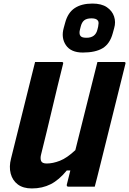

<svg xmlns="http://www.w3.org/2000/svg" viewBox="-20 -1048 725 1078"><path d="M159 10Q110 10 80 -12.5Q50 -35 40 -73.5Q30 -112 42 -158Q70 -268 97 -379Q124 -490 152 -600Q158 -625 164.5 -650Q171 -675 177 -700H326Q338 -700 334 -689Q303 -565 272.5 -435.5Q242 -306 211 -182Q205 -160 210.5 -145Q216 -130 242 -130Q277 -130 316.5 -145.5Q356 -161 403 -205Q434 -329 465 -453Q496 -577 527 -700H676Q688 -700 684 -689L540 -110Q533 -80 525.5 -52Q518 -24 512 0H363Q358 0 356 -3.5Q354 -7 355 -11Q365 -49 375 -91H355Q312 -38 265 -14Q218 10 159 10ZM499 -1028Q550 -1028 580 -1007.5Q610 -987 620.5 -955.5Q631 -924 621 -890L613 -861Q597 -802 556.5 -777.5Q516 -753 445 -753Q378 -753 350 -794.5Q322 -836 338 -892L346 -921Q361 -977 399.5 -1002.5Q438 -1028 499 -1028ZM494 -945Q467 -945 453 -934Q439 -923 433 -898L429 -882Q426 -872 426.5 -862Q427 -852 432 -846Q437 -840 445.5 -838Q454 -836 466 -836Q516 -836 527 -882L531 -898Q533 -909 533.5 -918Q534 -927 529 -933Q520 -945 494 -945Z"/></svg>

Font: Recursive Sn Lnr St XBd
Style: Italic
Weight: 800
Italic angle: -15°
Version: Version 1.079;hotconv 1.0.112;makeotfexe 2.5.65598; ttfautoh